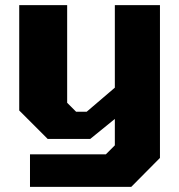

<svg xmlns="http://www.w3.org/2000/svg" viewBox="-20 -542 697 749"><path d="M97 187V60H393L428 25V-78L332 0H166L55 -111V-522H242V-141L277 -106H318L428 -200V-522H604V74L492 187Z"/></svg>

Font: Tomorrow
Style: Bold
Weight: 700
Designer: Tony de Marco, Monica Rizzolli
Foundry: Just in Type
Version: Version 2.002